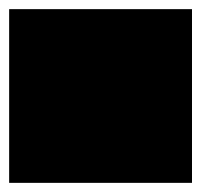

<svg xmlns="http://www.w3.org/2000/svg" viewBox="-20 -400 440 420"><path d="M0 0H400V-380H0ZM0 0Q0 0 0 0Q0 0 0 0Q0 0 0 0Q0 0 0 0Q0 0 0 0Q0 0 0 0H400Q400 0 400 0Q400 0 400 0Q400 0 400 0Q400 0 400 0Q400 0 400 0Q400 0 400 0ZM0 -380Q0 -380 0 -380Q0 -380 0 -380Q0 -380 0 -380Q0 -380 0 -380Q0 -380 0 -380Q0 -380 0 -380H400Q400 -380 400 -380Q400 -380 400 -380Q400 -380 400 -380Q400 -380 400 -380Q400 -380 400 -380Q400 -380 400 -380Z"/></svg>

Font: Wavefont
Style: Regular
Weight: 400
Monospace: yes
Version: Version 3.003